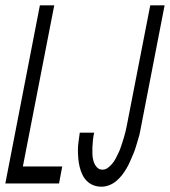

<svg xmlns="http://www.w3.org/2000/svg" viewBox="-36 -690 639 722"><path d="M-16 0 114 -670H168L50 -64H198L186 0ZM346 12Q329 12 315 6.5Q301 1 290.5 -9.5Q280 -20 273.5 -34Q267 -48 263.5 -62.5Q260 -77 258.5 -93.5Q257 -110 257 -126Q257 -142 259.5 -158.5Q262 -175 264 -191H318Q315 -177 313.5 -163.5Q312 -150 311.5 -136.5Q311 -123 311.5 -110Q312 -97 315.5 -84.5Q319 -72 327.5 -62Q336 -52 349 -52Q360 -52 369 -58.5Q378 -65 386 -74.5Q394 -84 399 -94Q404 -104 409 -114Q414 -124 417.5 -134.5Q421 -145 424.5 -155.5Q428 -166 431 -176.5Q434 -187 436.5 -197.5Q439 -208 441 -218.5Q443 -229 445 -239L529 -670H583L497 -227Q494 -213 491.5 -198.5Q489 -184 484.5 -170Q480 -156 476 -141.5Q472 -127 466 -113Q460 -99 454 -85Q448 -71 440.5 -58Q433 -45 423.5 -32.5Q414 -20 401.5 -9.5Q389 1 374.5 6.5Q360 12 346 12Z"/></svg>

Font: Lode Term
Style: Italic
Weight: 400
Italic angle: -11°
Monospace: yes
Designer: Belleve Invis
Foundry: Belleve Invis
Version: Version 29.2.0